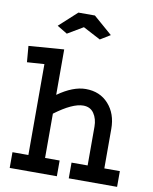

<svg xmlns="http://www.w3.org/2000/svg" viewBox="-91 -895 767 963"><g transform="rotate(10 293.0 -413.5)"><path d="M11.7 -619.1 191.4 -632.8V-401.4Q268.6 -456.1 333 -456.1Q405.3 -456.1 449.2 -407.2Q493.2 -358.4 493.2 -281.2V-80.1H572.3V0H326.2V-80.1H408.2V-277.3Q408.2 -317.4 389.6 -344.7Q371.1 -372.1 335 -372.1Q280.3 -372.1 191.4 -305.7V-80.1H265.6V0H25.4V-80.1H106.4V-543L18.6 -537.1ZM229.5 -827.1H313.5L409.2 -744.1L358.4 -712.9L269.5 -759.8L190.4 -712.9L138.7 -744.1Z"/></g></svg>

Font: Thabit-Bold
Style: Bold
Weight: 700
Designer: Regenerated by Nadim Shaikli
Foundry: MAK Alagha
Version: 0.01